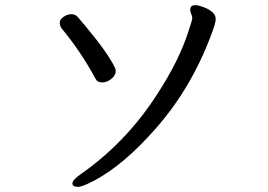

<svg xmlns="http://www.w3.org/2000/svg" viewBox="-20 -703 1040 745"><path d="M377 -383Q358 -383 351 -397Q293 -504 219 -593Q212 -603 212 -615Q212 -628 227 -638Q242 -648 257 -648Q273 -648 283 -635.5Q293 -623 313 -600Q400 -496 427 -438Q429 -431 429 -427Q429 -410 411.5 -396.5Q394 -383 377 -383ZM283 22Q261 22 261 9Q261 -5 293 -27Q470 -151 589 -336Q676 -469 712 -584Q726 -625 726 -633Q726 -640 722 -648.5Q718 -657 718 -665Q718 -683 738 -683Q749 -683 768 -676Q817 -658 817 -629Q817 -621 812 -603Q734 -374 584 -204Q462 -65 349 -4Q300 22 283 22Z"/></svg>

Font: ToneOZ-Pinyin-WenKai-Medium
Style: Medium
Weight: 700
Designer: Fontworks Inc.
Foundry: ToneOZ
Version: Version 0.240331